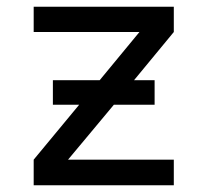

<svg xmlns="http://www.w3.org/2000/svg" viewBox="-20 -550 616 570"><path d="M80 0H496V-76H182L318 -239H439V-312H378L496 -455V-530H80V-455H394L276 -312H137V-239H215L80 -76Z"/></svg>

Font: Iosevka Sparkle
Style: Regular
Weight: 400
Designer: Belleve Invis
Foundry: Belleve Invis
Version: Version 4.5.0; ttfautohint (v1.8.3)